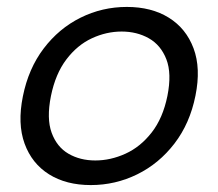

<svg xmlns="http://www.w3.org/2000/svg" viewBox="-20 -527 630 554"><path d="M242 7Q171 7 121.5 -24Q72 -55 51 -112.5Q30 -170 46 -249Q62 -329 106 -387Q150 -445 212.5 -476Q275 -507 346 -507Q417 -507 467 -476Q517 -445 538.5 -387.5Q560 -330 544 -251Q528 -171 483.5 -113Q439 -55 376 -24Q313 7 242 7ZM255 -64Q299 -64 342 -83.5Q385 -103 417.5 -144.5Q450 -186 463 -250Q476 -315 460 -356Q444 -397 409.5 -416.5Q375 -436 331 -436Q287 -436 245 -416.5Q203 -397 171.5 -355.5Q140 -314 127 -250Q114 -185 129 -144Q144 -103 177.5 -83.5Q211 -64 255 -64Z"/></svg>

Font: Albert Sans
Style: Italic
Weight: 400
Italic angle: -11.25°
Designer: Andreas Rasmussen
Foundry: a.Foundry
Version: Version 1.025